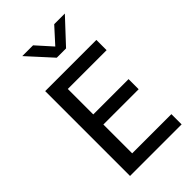

<svg xmlns="http://www.w3.org/2000/svg" viewBox="-254 -927 1008 1008"><g transform="rotate(-45 250.5 -422.5)"><path d="M80 -630H460V-554H172V-365H434V-290H172V-76H463V0H80ZM125 -845H205L283 -758L362 -845H441L316 -711H247Z"/></g></svg>

Font: Mukta Malar
Style: Regular
Weight: 400
Designer: Aadarsh Rajan, Girish Dalvi, Yashodeep Gholap
Foundry: Ek Type
Version: Version 2.538;PS 1.000;hotconv 16.6.51;makeotf.lib2.5.65220;